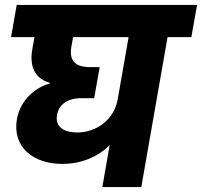

<svg xmlns="http://www.w3.org/2000/svg" viewBox="-20 -760 821 780"><path d="M233 -94.1C347.7 -94.1 446.1 -157.2 489 -268.6L458.1 -356.4C443.8 -274.4 372.5 -221.8 293.6 -221.8C239.5 -221.8 202.9 -245.2 211.7 -292.9C218 -332 250.3 -361.2 310.7 -361.2H362.6L385 -487.4H345.3C279.5 -487.4 261.5 -518.9 269.8 -569.5L287.8 -668.2H130.5L111.5 -561.8C96.6 -478.3 131.2 -437.9 182.2 -423.8V-420.7C124.3 -405.1 63.2 -355.2 48.8 -276.5C28.8 -160.1 117.8 -94.1 233 -94.1ZM554 0 664.1 -628.4H505.8L395.7 0ZM757.3 -609.2 780.7 -740H47.9L24.9 -609.2Z"/></svg>

Font: Poppins Devanagari Thin
Style: Italic
Weight: 100
Italic angle: -10°
Designer: Ninad Kale (Devanagari), Jonny Pinhorn (Latin)
Foundry: Indian Type Foundry
Version: 4.005